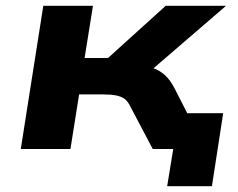

<svg xmlns="http://www.w3.org/2000/svg" viewBox="-20 -516 824 665"><path d="M559 129 580 0H527L546 -124H753L714 129ZM52 0 130 -496H302L273 -315H354L554 -496H763L466 -240L456 -291Q488 -288 510.5 -280Q533 -272 551 -256Q569 -240 584 -211L692 0H509L432 -146Q423 -165 411.5 -173.5Q400 -182 382 -185.5Q364 -189 337 -189H254L224 0Z"/></svg>

Font: Nunito Sans 10pt Expanded ExtraBold
Style: Italic
Weight: 800
Width: 7
Italic angle: -9°
Designer: Vernon Adams
Foundry: Vernon Adams
Version: Version 3.101;gftools[0.9.27]